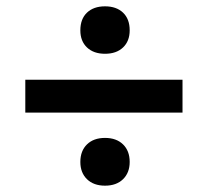

<svg xmlns="http://www.w3.org/2000/svg" viewBox="-20 -626 657 607"><path d="M557 -374V-270H60V-374ZM312 -39Q276 -39 255 -59.5Q234 -80 234 -114Q234 -149 255 -169.5Q276 -190 312 -190Q348 -190 369 -169.5Q390 -149 390 -114Q390 -80 369 -59.5Q348 -39 312 -39ZM312 -456Q276 -456 255 -476Q234 -496 234 -530Q234 -566 255 -586Q276 -606 312 -606Q348 -606 369 -586Q390 -566 390 -530Q390 -496 369 -476Q348 -456 312 -456Z"/></svg>

Font: Kantumruy Pro SemiBold
Style: Regular
Weight: 600
Version: Version 1.002